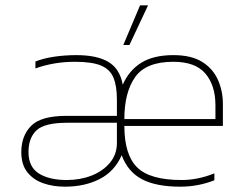

<svg xmlns="http://www.w3.org/2000/svg" viewBox="-20 -691 917 721"><path d="M443 -522 506 -671H536L466 -522ZM224 10Q179 10 142 -3Q105 -16 82.5 -44.5Q60 -73 60 -120Q60 -181 97 -218.5Q134 -256 230 -256H419V-317Q419 -368 406 -399.5Q393 -431 359 -445Q325 -459 261 -459Q221 -459 183.5 -452.5Q146 -446 113 -434V-460Q143 -472 183 -478Q223 -484 267 -484Q344 -484 387 -458.5Q430 -433 441 -373Q464 -426 510 -455Q556 -484 631 -484Q698 -484 738.5 -459Q779 -434 798 -392Q817 -350 817 -300V-218H447Q447 -110 495 -62.5Q543 -15 662 -15Q723 -15 785 -40V-14Q724 10 657 10Q566 10 513 -18Q460 -46 437 -108Q410 -47 354 -18.5Q298 10 224 10ZM447 -244H789V-296Q789 -370 751.5 -414.5Q714 -459 631 -459Q528 -459 487.5 -401.5Q447 -344 447 -244ZM231 -15Q281 -15 323.5 -31.5Q366 -48 392.5 -79.5Q419 -111 419 -154V-230H232Q147 -230 117 -201.5Q87 -173 87 -120Q87 -64 126 -39.5Q165 -15 231 -15Z"/></svg>

Font: Kanit Thin
Style: Regular
Weight: 250
Designer: Katatrad Team
Foundry: CadsonDemak
Version: Version 2.000; ttfautohint (v1.8.3)